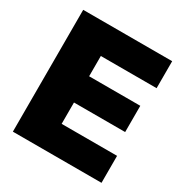

<svg xmlns="http://www.w3.org/2000/svg" viewBox="-168 -861 952 993"><g transform="rotate(30 308.0 -364.0)"><path d="M45.4 0V-727.5H576.7V-566.4H243.7V-445.3H549.3V-288.6H243.7V-161.1H574.7V0Z"/></g></svg>

Font: Inter 17pt Black
Style: Regular
Weight: 900
Version: Version 4.001;git-66647c0bb